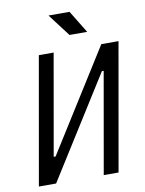

<svg xmlns="http://www.w3.org/2000/svg" viewBox="-96 -961 779 1029"><g transform="rotate(-10 293.0 -447.0)"><path d="M30.8 0H124.5L470.7 -550.3H480.5L383.8 0H464.4L586.4 -693.4H492.7L147 -143.1H136.7L233.4 -693.4H152.8ZM333.5 -771.5H429.7L355 -893.6H240.7Z"/></g></svg>

Font: Cascadia Mono SemiLight
Style: Italic
Weight: 350
Italic angle: -10°
Monospace: yes
Designer: Aaron Bell
Foundry: Saja Typeworks
Version: Version 2404.023